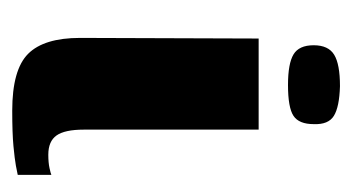

<svg xmlns="http://www.w3.org/2000/svg" viewBox="-151 -421 576 314"><g transform="rotate(90 137.0 -264.0)"><path d="M161 4Q94 4 68 -22Q42 -48 42 -107L43 -399H192V-113Q192 -82 201.5 -68.5Q211 -55 233 -55Q246 -55 255 -57Q264 -59 266 -60V-5Q262 -4 251 -2Q240 0 219 2Q198 4 161 4ZM119 -447Q84 -447 69 -456Q54 -465 54 -489Q54 -513 69.5 -522.5Q85 -532 121 -532Q155 -531 169.5 -522Q184 -513 183 -489Q183 -465 169.5 -456Q156 -447 119 -447Z"/></g></svg>

Font: Genos Thin
Style: Bold
Weight: 700
Version: Version 1.010